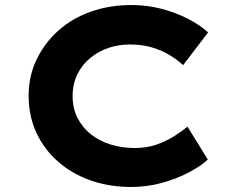

<svg xmlns="http://www.w3.org/2000/svg" viewBox="-20 -734 927 764"><path d="M502 10Q415 10 341 -16Q267 -42 211.5 -90.5Q156 -139 125 -205.5Q94 -272 94 -353Q94 -432 126 -498Q158 -564 213 -613Q268 -662 342.5 -688Q417 -714 503 -714Q564 -714 620.5 -699.5Q677 -685 725.5 -660.5Q774 -636 808 -605L709 -475Q683 -498 652 -516.5Q621 -535 582.5 -546Q544 -557 496 -557Q452 -557 412 -543.5Q372 -530 339.5 -503.5Q307 -477 288 -438.5Q269 -400 269 -351Q269 -302 289 -263.5Q309 -225 343 -198.5Q377 -172 421.5 -158.5Q466 -145 516 -145Q564 -145 602.5 -158.5Q641 -172 672 -191.5Q703 -211 726 -230L807 -99Q779 -73 731.5 -48Q684 -23 625 -6.5Q566 10 502 10Z"/></svg>

Font: Lexend Mega
Style: Bold
Weight: 700
Version: Version 1.007